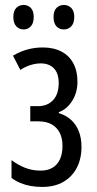

<svg xmlns="http://www.w3.org/2000/svg" viewBox="-20 -735 385 765"><path d="M150.4 -545.9Q193.8 -545.9 224.9 -529.5Q255.9 -513.2 272.2 -482.7Q288.6 -452.1 288.6 -409.2Q288.6 -366.2 267.6 -333Q246.6 -299.8 214.4 -288.1V-284.2Q242.7 -275.9 262.9 -257.6Q283.2 -239.3 293.9 -212.2Q304.7 -185.1 304.7 -149.9Q304.7 -102.5 286.1 -66.7Q267.6 -30.8 232.7 -10.5Q197.8 9.8 148.4 9.8Q123.5 9.8 101.8 5.9Q80.1 2 61.3 -5.9Q42.5 -13.7 25.9 -25.9V-97.2Q49.3 -79.1 78.4 -67.1Q107.4 -55.2 141.6 -55.2Q169.9 -55.2 189.2 -66.7Q208.5 -78.1 218.8 -100.1Q229 -122.1 229 -154.3Q229 -183.6 218.3 -205.3Q207.5 -227.1 186.3 -239.3Q165 -251.5 132.3 -251.5H100.6V-312H130.9Q168.9 -312 191.4 -335.9Q213.9 -359.9 213.9 -403.8Q213.9 -442.9 194.8 -462.6Q175.8 -482.4 142.6 -482.4Q123 -482.4 102.3 -476.1Q81.5 -469.7 61 -456.5L31.7 -513.2Q61 -530.3 90.1 -538.1Q119.1 -545.9 150.4 -545.9ZM33.2 -667.5Q33.2 -691.9 44.9 -703.6Q56.6 -715.3 74.2 -715.3Q91.3 -715.3 102.8 -703.4Q114.3 -691.4 114.3 -667.5Q114.3 -642.6 102.8 -630.1Q91.3 -617.7 74.2 -617.7Q56.6 -617.7 44.9 -630.1Q33.2 -642.6 33.2 -667.5ZM193.4 -667.5Q193.4 -691.9 205.3 -703.6Q217.3 -715.3 234.4 -715.3Q252 -715.3 263.9 -703.4Q275.9 -691.4 275.9 -667.5Q275.9 -642.6 263.9 -630.1Q252 -617.7 234.4 -617.7Q216.3 -617.7 204.8 -630.1Q193.4 -642.6 193.4 -667.5Z"/></svg>

Font: Open Sans Condensed
Style: Regular
Weight: 400
Width: 3
Designer: Monotype Design Team
Foundry: Monotype Imaging Inc.
Version: Version 3.000